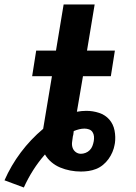

<svg xmlns="http://www.w3.org/2000/svg" viewBox="-87 -755 607 854"><path d="M19 79 -67 47Q-38 -19 5.5 -77Q49 -135 105 -182L144 -416H56L74 -530H162L196 -735H334L300 -530H424L406 -416H282L255 -258Q266 -260 276.5 -261Q287 -262 297 -262Q326 -262 353.5 -253Q381 -244 399 -223.5Q417 -203 422.5 -174.5Q428 -146 424 -117Q423 -116 423 -114.5Q423 -113 423 -112Q420 -95 413 -78.5Q406 -62 395.5 -47.5Q385 -33 371 -21.5Q357 -10 340.5 -3.5Q324 3 307 5.5Q290 8 273 8Q249 8 225.5 3.5Q202 -1 180.5 -10Q159 -19 141.5 -34Q124 -49 113 -68Q84 -35 60.5 2Q37 39 19 79ZM273 -71Q283 -71 293.5 -75Q304 -79 312 -87Q320 -95 324 -105.5Q328 -116 330 -127Q332 -138 331 -148.5Q330 -159 324.5 -167.5Q319 -176 309 -179.5Q299 -183 289 -183Q277 -183 265 -180Q253 -177 241 -172L239 -156Q238 -154 238 -152Q238 -150 237 -148Q235 -135 233.5 -122Q232 -109 236 -97.5Q240 -86 250 -78.5Q260 -71 273 -71Z"/></svg>

Font: Iosevka Slab Heavy
Style: Italic
Weight: 900
Italic angle: -9°
Monospace: yes
Designer: Belleve Invis
Foundry: Belleve Invis
Version: Version 11.1.0; ttfautohint (v1.8.3)